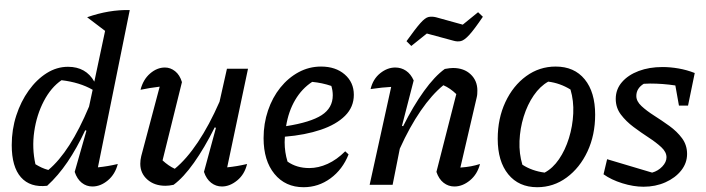

<svg xmlns="http://www.w3.org/2000/svg" viewBox="-20 -772 2948 802"><path d="M477 -752H478V-751ZM177 4Q106 12 67.5 -31.5Q29 -75 29 -166Q29 -231 48 -289.5Q67 -348 100 -394Q133 -440 175 -466.5Q217 -493 264 -493Q339 -493 374 -431L419 -643L344 -700Q435 -732 522 -730L389 -73Q430 -77 472 -87Q461 -44 430.5 -18.5Q400 7 366 7Q341 7 321.5 -8.5Q302 -24 292 -54L341 -226L336 -228Q301 -153 262 -95.5Q223 -38 177 4ZM128 -86Q141 -78 154 -72Q167 -66 182 -62Q273 -138 352 -327L367 -397Q313 -428 237 -437Q193 -407 163 -349.5Q133 -292 123 -222.5Q113 -153 128 -86Z M832 -54 882 -238 877 -240Q834 -154 790 -92Q746 -30 705 0Q686 4 671 4Q625 4 595.5 -22Q566 -48 566 -88Q566 -104 570 -120L647 -410Q605 -405 567 -397Q578 -440 607 -465Q636 -490 669 -490Q692 -490 711.5 -474.5Q731 -459 740 -429L659 -102Q684 -79 710 -67Q759 -107 806.5 -178Q854 -249 897 -347L928 -485H1016L929 -73Q970 -77 1012 -87Q1002 -44 971 -18.5Q940 7 907 7Q882 7 862 -8.5Q842 -24 832 -54Z M1248 10Q1172 10 1126.5 -45.5Q1081 -101 1081 -195Q1081 -256 1099.5 -310.5Q1118 -365 1151 -406Q1184 -447 1227.5 -470.5Q1271 -494 1321 -494Q1382 -494 1420 -461Q1458 -428 1458 -376Q1458 -325 1421.5 -288.5Q1385 -252 1320 -230Q1255 -208 1170 -201Q1169 -190 1169 -178Q1169 -136 1181 -97Q1219 -70 1272 -70Q1310 -70 1348.5 -87.5Q1387 -105 1422 -140L1436 -127Q1411 -64 1360.5 -27Q1310 10 1248 10ZM1370 -374Q1370 -394 1364 -413Q1326 -426 1284 -430Q1241 -402 1213 -354.5Q1185 -307 1175 -245Q1277 -261 1323.5 -291Q1370 -321 1370 -374Z M1524 0 1614 -409Q1596 -408 1575.5 -406Q1555 -404 1528 -400Q1538 -442 1568 -466Q1598 -490 1631 -490Q1656 -490 1676 -476.5Q1696 -463 1708 -436L1659 -246L1664 -245Q1706 -329 1751 -391.5Q1796 -454 1838 -484Q1860 -488 1872 -488Q1918 -488 1946 -461.5Q1974 -435 1974 -394Q1974 -386 1973.5 -379Q1973 -372 1971 -364L1903 -72Q1929 -74 1947.5 -77.5Q1966 -81 1985 -87Q1974 -44 1943 -18.5Q1912 7 1878 7Q1853 7 1833 -8.5Q1813 -24 1803 -54L1886 -379Q1860 -404 1832 -416Q1784 -377 1737.5 -309.5Q1691 -242 1650 -151L1620 0ZM1698 -580 1678 -600Q1716 -653 1736 -675.5Q1756 -698 1770 -701Q1784 -704 1801 -700L1913 -669L1977 -721L1997 -702Q1961 -649 1940.5 -626.5Q1920 -604 1905.5 -600.5Q1891 -597 1874 -602L1763 -632Z M2224 10Q2147 10 2103 -44Q2059 -98 2059 -192Q2059 -277 2091 -345.5Q2123 -414 2178 -454Q2233 -494 2301 -494Q2379 -494 2422.5 -440.5Q2466 -387 2466 -293Q2466 -208 2434 -139.5Q2402 -71 2347 -30.5Q2292 10 2224 10ZM2255 -51Q2289 -69 2315 -107Q2341 -145 2356.5 -195Q2372 -245 2374.5 -298Q2377 -351 2363 -398Q2319 -425 2270 -431Q2236 -412 2209.5 -373.5Q2183 -335 2167.5 -285Q2152 -235 2150 -182.5Q2148 -130 2162 -84Q2202 -58 2255 -51Z M2501 -44 2516 -107 2704 -51Q2729 -58 2746.5 -76.5Q2764 -95 2764 -115Q2764 -137 2742.5 -157Q2721 -177 2689.5 -197.5Q2658 -218 2626.5 -241.5Q2595 -265 2573.5 -293.5Q2552 -322 2552 -359Q2552 -399 2578 -429Q2604 -459 2648 -475.5Q2692 -492 2747 -492Q2780 -492 2814.5 -486Q2849 -480 2882 -467L2854 -331H2816L2801 -415Q2749 -423 2695 -423Q2682 -423 2669 -422Q2638 -403 2638 -371Q2638 -349 2659.5 -329Q2681 -309 2712.5 -289Q2744 -269 2776 -246Q2808 -223 2829 -194.5Q2850 -166 2850 -129Q2850 -91 2825.5 -60Q2801 -29 2759.5 -10.5Q2718 8 2668 8Q2626 8 2579.5 -6.5Q2533 -21 2501 -44Z"/></svg>

Font: Piazzolla Medium
Style: Italic
Weight: 500
Italic angle: -11.3°
Designer: Juan Pablo del Peral
Foundry: Huerta Tipografica
Version: Version 1.330